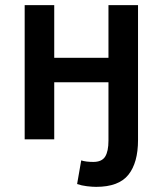

<svg xmlns="http://www.w3.org/2000/svg" viewBox="-20 -542 633 747"><path d="M354 185Q339 185 318 182.5Q297 180 280 174L296 82Q314 88 343 88Q376 88 389 67.5Q402 47 402 5V-222H191V0H76V-522H191V-317H402V-522H517V3Q517 91 479.5 138Q442 185 354 185Z"/></svg>

Font: Ubuntu Sans SemiBold
Style: Regular
Weight: 600
Designer: Dalton Maag Ltd
Foundry: Dalton Maag Ltd
Version: Version 1.006; ttfautohint (v1.8.4.7-5d5b)